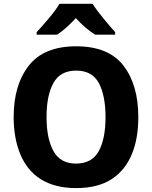

<svg xmlns="http://www.w3.org/2000/svg" viewBox="-20 -965 789 995"><path d="M696.8 -357.9C696.8 -468.8 671.4 -557.6 620.1 -624.5C568.8 -691.4 486.8 -725.1 375 -725.1C263.7 -725.1 181.6 -691.9 129.4 -625C77.1 -558.1 50.8 -469.7 50.8 -358.9C50.8 -285.2 62.5 -220.2 85.4 -165C131.8 -54.2 226.1 9.8 374 9.8C448.7 9.8 509.8 -5.4 557.6 -36.1C652.8 -97.2 696.8 -211.4 696.8 -357.9ZM221.2 -357.9C221.2 -432.6 232.9 -491.7 256.8 -534.7C280.3 -577.6 319.8 -599.1 375 -599.1C429.7 -599.1 468.8 -577.6 492.2 -534.7C515.1 -491.7 526.9 -432.6 526.9 -357.9C526.9 -283.2 515.1 -224.6 491.7 -181.6C467.8 -138.7 428.7 -117.2 374 -117.2C319.8 -117.2 281.2 -138.7 257.3 -181.6C233.4 -224.6 221.2 -283.2 221.2 -357.9ZM288.1 -945.3C274.9 -922.4 255.9 -897 231.9 -868.7C208 -840.3 187 -816.9 169.9 -798.3V-785.2H275.9C309.1 -806.6 339.4 -835.4 373 -871.1C404.8 -835.4 439.5 -806.6 472.7 -785.2H576.7V-798.3C560.5 -816.4 541 -839.4 517.1 -868.2C493.2 -897 474.1 -922.4 460 -945.3Z"/></svg>

Font: Avrile Sans
Style: Bold
Weight: 700
Designer: Monotype Design Team, Google (font), Stefan Peev (BGR Cyrillic), Cristiano Sobral (main changes)
Foundry: The Avrile Sans Project Authors
Version: Version 3.110